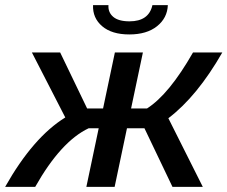

<svg xmlns="http://www.w3.org/2000/svg" viewBox="-57 -727 885 747"><path d="M305 -707H365Q363 -679 383.5 -661.5Q404 -644 447 -644Q522 -644 536 -707H596Q594 -657 554 -625Q514 -593 446 -593Q378 -593 340.5 -625Q303 -657 305 -707ZM-37 0Q72 -193 197 -270L67 -523H177L282 -305H344L390 -523H499L453 -305H515Q601 -360 694 -523H808Q710 -352 598 -267L732 0H614L505 -228H437L389 0H279L327 -228H288Q180 -177 80 0Z"/></svg>

Font: Raleway-v4020 SemiBold
Style: Italic
Weight: 600
Italic angle: -12°
Designer: Matt McInerney, Pablo Impallari, Rodrigo Fuenzalida
Foundry: Matt McInerney, Pablo Impallari, Rodrigo Fuenzalida
Version: Version 4.020;PS 004.020;hotconv 1.0.88;makeotf.lib2.5.64775